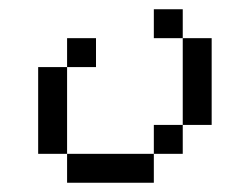

<svg xmlns="http://www.w3.org/2000/svg" viewBox="-20 -395 540 415"><path d="M187.5 -250V-312.5H125V-250H62.5V-62.5H125V0H312.5V-62.5H125V-250ZM312.5 -62.5H375V-125H312.5ZM375 -125H437.5V-312.5H375ZM375 -312.5V-375H312.5V-312.5Z"/></svg>

Font: Unifont
Style: Regular
Weight: 500
Version: Version 15.1.04